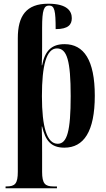

<svg xmlns="http://www.w3.org/2000/svg" viewBox="-20 -786 569 1035"><path d="M10 229H287V219H268C223 219 207 204 207 140V36C207 -11 207 -57 205 -104H207C225 -29 254 10 327 10C431 10 491 -76 491 -270C491 -462 432 -548 328 -548C258 -548 222 -512 207 -434H205C207 -469 207 -502 207 -536V-636C207 -734 217 -756 245 -756C274 -756 280 -729 280 -629C350 -629 367 -655 367 -688C367 -724 345 -766 240 -766C121 -766 76 -700 76 -580V140C76 204 61 219 15 219H10ZM291 -11C233 -11 206 -100 206 -268C206 -433 230 -525 287 -525C341 -525 361 -459 361 -268C361 -80 342 -11 291 -11Z"/></svg>

Font: Noto Serif Display ExtraCondensed
Style: Bold
Weight: 700
Width: 2
Designer: Monotype Design Team
Foundry: Monotype Imaging Inc.
Version: Version 2.009